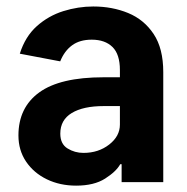

<svg xmlns="http://www.w3.org/2000/svg" viewBox="-20 -573 587 604"><path d="M362.6 0V-56.5H358.3Q345.5 -33.4 310.7 -11.2Q275.9 11 219.5 11Q168.7 11 127.5 -8.9Q86.3 -28.8 62.1 -64.5Q38 -100.1 38 -147Q38 -234.7 103.5 -282.3Q169 -329.9 305.8 -329.9H357.2V-352.6Q357.2 -402.3 333.8 -425.2Q310.4 -448.2 268.5 -448.2Q230.8 -448.2 206.7 -430.4Q182.5 -412.6 169.4 -380L42.3 -404.1Q59.3 -458.1 95.9 -490.8Q132.5 -523.4 179.2 -538Q225.9 -552.6 273.4 -552.6Q333.1 -552.6 383.2 -532Q433.2 -511.4 463.4 -465.9Q493.6 -420.5 493.6 -346.2V0ZM357.2 -239.3H306.5Q241.8 -239.3 205.8 -217.5Q169.7 -195.7 169.7 -152.7Q169.7 -120 192.5 -106Q215.2 -92 242.5 -92Q289.8 -92 323.5 -118.3Q357.2 -144.5 357.2 -181.1Z"/></svg>

Font: Interface
Style: Bold
Weight: 700
Designer: Rasmus Andersson
Foundry: rsms
Version: Version 1.8